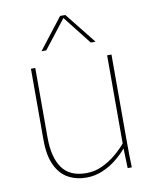

<svg xmlns="http://www.w3.org/2000/svg" viewBox="-84 -797 703 871"><g transform="rotate(-10 268.0 -361.5)"><path d="M244 10Q197 10 160 -10.5Q123 -31 102 -76Q81 -121 81 -193V-520H101V-200Q101 -108 136 -59Q171 -10 247 -10Q286 -10 321 -26.5Q356 -43 384.5 -67Q413 -91 432 -114V-520H452V-120Q452 -84 452.5 -56Q453 -28 454 0H435L432 -90H431Q412 -67 383 -43.5Q354 -20 318.5 -5Q283 10 244 10ZM142 -590 253 -733H277L391 -590H369L266 -721L164 -590Z"/></g></svg>

Font: Murecho Thin Thin
Style: Regular
Weight: 250
Version: Version 1.010